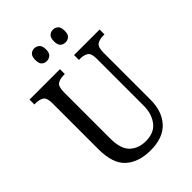

<svg xmlns="http://www.w3.org/2000/svg" viewBox="-263 -1021 1143 1143"><g transform="rotate(-45 308.0 -450.0)"><path d="M310 10Q210 10 152 -42Q94 -94 94 -216V-605Q94 -649 74 -661Q54 -673 25 -673H13V-714H269V-673H258Q228 -673 208.5 -660.5Q189 -648 189 -601V-210Q189 -122 228 -85.5Q267 -49 328 -49Q399 -49 433.5 -94.5Q468 -140 468 -207V-605Q468 -649 448.5 -661Q429 -673 399 -673H388V-714H603V-673H592Q562 -673 542 -660.5Q522 -648 522 -601V-205Q522 -106 468.5 -48Q415 10 310 10ZM406 -803Q387 -803 374 -814.5Q361 -826 361 -856Q361 -886 374 -898Q387 -910 406 -910Q424 -910 437.5 -898Q451 -886 451 -856Q451 -826 437.5 -814.5Q424 -803 406 -803ZM248 -803Q230 -803 217 -814.5Q204 -826 204 -856Q204 -886 217 -898Q230 -910 248 -910Q266 -910 280 -898Q294 -886 294 -856Q294 -826 280 -814.5Q266 -803 248 -803Z"/></g></svg>

Font: Noto Serif Ethiopic Condensed
Style: Regular
Weight: 400
Width: 3
Designer: Monotype Design Team
Foundry: Monotype Imaging Inc.
Version: Version 2.102; ttfautohint (v1.8.4.7-5d5b)